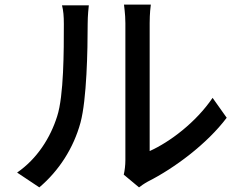

<svg xmlns="http://www.w3.org/2000/svg" viewBox="-20 -777 1040 830"><path d="M515 -22 581 33C589 27 601 18 619 8C734 -50 875 -155 960 -268L899 -354C827 -248 714 -163 627 -124C627 -167 627 -607 627 -677C627 -718 631 -751 632 -757H516C516 -751 522 -718 522 -677C522 -607 522 -134 522 -85C522 -62 519 -39 515 -22ZM54 -31 150 33C235 -39 298 -137 328 -247C355 -347 359 -560 359 -674C359 -709 363 -746 364 -754H248C254 -731 256 -707 256 -673C256 -558 256 -363 227 -274C198 -182 141 -91 54 -31Z"/></svg>

Font: GenYoGothic2 TW M
Style: Regular
Weight: 500
Version: Version 2.100;PS 2.1;hotconv 16.6.51;makeotf.lib2.5.65220 DE